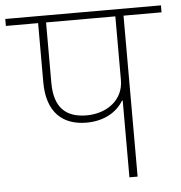

<svg xmlns="http://www.w3.org/2000/svg" viewBox="-71 -747 749 795"><g transform="rotate(-5 303.5 -349.0)"><path d="M435 0H469V-669H627V-698H-20V-669H114V-423C114 -297 180 -241 278 -241C350 -241 404 -272 432 -319H435ZM147 -418V-669H435V-404C435 -322 366 -271 281 -271C194 -271 147 -316 147 -418Z"/></g></svg>

Font: IBM Plex Devanagari ExtraLight
Style: Regular
Weight: 200
Designer: Mike Abbink, Paul van der Laan, Pieter van Rosmalen, Erin McLaughlin
Foundry: Bold Monday
Version: Version 1.0